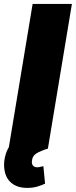

<svg xmlns="http://www.w3.org/2000/svg" viewBox="-39 -747 381 965"><path d="M322.4 -727.3 201.7 0H4.3L125 -727.3ZM98 197.4Q48.7 197.4 18.8 172.9Q-11 148.4 -17 103.7Q-21.3 73.2 -13.8 41.5Q-6.4 9.9 9.9 -14.6Q26.3 -39.1 48.3 -48.3L201.7 0Q166.2 10.7 145.6 23.1Q125 35.5 122.2 56.8Q118.6 74.9 126.1 84.3Q133.5 93.8 147.7 93.8Q157 93.8 164.6 91.4Q172.2 89.1 179 88.1L187.5 176.1Q172.2 183.6 149.3 190.5Q126.4 197.4 98 197.4Z"/></svg>

Font: Inter UI Black
Style: Italic
Weight: 900
Italic angle: -9.39999°
Designer: Rasmus Andersson
Foundry: rsms
Version: 3.2;8d6f07862